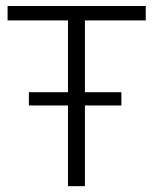

<svg xmlns="http://www.w3.org/2000/svg" viewBox="-20 -638 525 658"><path d="M271 0H213V-568H6V-617.5H479.5V-568H271ZM396 -276.5H79V-322H396Z"/></svg>

Font: Betina Sans Light
Style: Regular
Weight: 300
Designer: Jonathan Pinhorn (font) & Cristiano Sobral (main changes)
Version: Version 2.001;October 6, 2020;FontCreator 13.0.0.2681 64-bit